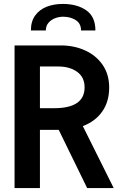

<svg xmlns="http://www.w3.org/2000/svg" viewBox="-20 -956 640 976"><path d="M54 -725H290Q357 -725 413 -699.5Q469 -674 502 -625.8Q535 -577.5 535 -511Q535 -439 499.5 -388.8Q464 -338.5 401 -315L558 0H423L278.5 -296H183V0H54ZM410 -512Q410 -563.5 372.2 -590.8Q334.5 -618 276 -618H183V-406H255Q410 -406 410 -512ZM465 -801H392Q392 -836.5 365 -853.8Q338 -871 301 -871Q280.5 -871 260.2 -863.5Q240 -856 226.5 -840.2Q213 -824.5 213 -801H137Q137 -847.5 159.2 -877.8Q181.5 -908 218 -922Q254.5 -936 299 -936Q371.5 -936 418.2 -903.8Q465 -871.5 465 -801Z"/></svg>

Font: JuliaMono
Style: Bold
Weight: 700
Monospace: yes
Designer: cormullion
Foundry: corm
Version: Version 0.055; ttfautohint (v1.8.4)